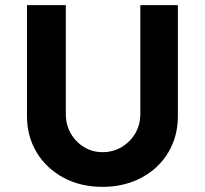

<svg xmlns="http://www.w3.org/2000/svg" viewBox="-20 -721 797 747"><path d="M85 -269V-701H236V-278Q236 -236 255 -202.5Q274 -169 306.5 -149Q339 -129 379 -129Q420 -129 453.5 -149Q487 -169 506.5 -202.5Q526 -236 526 -278V-701H672V-269Q672 -190 634.5 -127.5Q597 -65 530 -29.5Q463 6 379 6Q294 6 227.5 -29.5Q161 -65 123 -127.5Q85 -190 85 -269Z"/></svg>

Font: Mach SemiBold
Style: Regular
Weight: 600
Version: Version 1.002